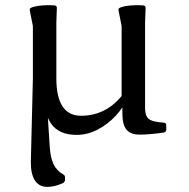

<svg xmlns="http://www.w3.org/2000/svg" viewBox="-20 -520 743 753"><path d="M280 9Q211 9 180 -35.5Q149 -80 149 -179L109 -190V-418L98 -473Q96 -483 97 -485.5Q98 -488 105 -491Q116 -495 130.5 -497Q145 -499 161.5 -499.5Q178 -500 193 -499Q203 -498 203 -489L201 -432V-213Q201 -66 298 -66Q404 -66 471 -162L479 -135Q464 -98 433 -65Q402 -32 362.5 -11.5Q323 9 280 9ZM460 -75V-130L457 -139V-418L446 -473Q444 -483 445 -485.5Q446 -488 453 -491Q464 -495 478.5 -497Q493 -499 509.5 -499.5Q526 -500 541 -499Q551 -498 551 -489L549 -432V-98Q549 -76 555 -64Q561 -52 577 -46.5Q593 -41 623 -39Q632 -38 632 -28V-11Q632 -3 622 0Q593 4 569 6Q545 8 529 8Q492 8 476 -11.5Q460 -31 460 -75ZM228 164Q236 168 235 178V186Q234 195 225 199Q209 206 194 209.5Q179 213 166 213Q133 213 116.5 187Q100 161 101 112L109 -212H158L175 55Q178 100 190.5 125Q203 150 228 164Z"/></svg>

Font: Hahmlet
Style: Regular
Weight: 400
Designer: Minjoo Ham & Mark Frömberg
Foundry: hypertype
Version: Version 1.002